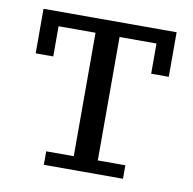

<svg xmlns="http://www.w3.org/2000/svg" viewBox="-64 -581 650 645"><g transform="rotate(10 261.0 -258.0)"><path d="M126 -46H220V-467H94V-364H34V-516H488V-364H428V-467H302V-46H396V0H126Z"/></g></svg>

Font: IBM Plex Serif
Style: Regular
Weight: 400
Designer: Mike Abbink, Paul van der Laan, Pieter van Rosmalen
Foundry: Bold Monday
Version: Version 3.001